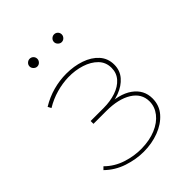

<svg xmlns="http://www.w3.org/2000/svg" viewBox="-199 -801 912 912"><g transform="rotate(-45 257.0 -345.0)"><path d="M230 3Q179 3 126 -14.5Q73 -32 33 -71L46 -84Q83 -47 134 -30.5Q185 -14 235 -15Q289 -16 330.5 -33.5Q372 -51 395.5 -81Q419 -111 419 -147Q419 -200 370.5 -230Q322 -260 241 -260H155V-279H242Q287 -279 324 -291.5Q361 -304 382.5 -328.5Q404 -353 404 -387Q404 -425 379 -450.5Q354 -476 313.5 -489Q273 -502 226 -501Q187 -500 146 -488.5Q105 -477 67 -454L58 -471Q99 -496 143 -508Q187 -520 232 -520Q283 -520 327 -505Q371 -490 397.5 -460.5Q424 -431 424 -389Q424 -350 400 -322Q376 -294 336 -279Q296 -264 247 -264L250 -275Q341 -275 390 -240Q439 -205 439 -147Q439 -100 409.5 -66.5Q380 -33 332.5 -15Q285 3 230 3ZM323 -641Q313 -641 305 -649Q297 -657 297 -667Q297 -678 305 -685.5Q313 -693 323 -693Q334 -693 341.5 -685.5Q349 -678 349 -667Q349 -657 341.5 -649Q334 -641 323 -641ZM159 -641Q149 -641 141 -649Q133 -657 133 -667Q133 -678 141 -685.5Q149 -693 159 -693Q170 -693 177.5 -685.5Q185 -678 185 -667Q185 -657 177.5 -649Q170 -641 159 -641Z"/></g></svg>

Font: Montserrat Thin
Style: Regular
Weight: 100
Designer: Julieta Ulanovsky
Foundry: Julieta Ulanovsky
Version: Version 9.000